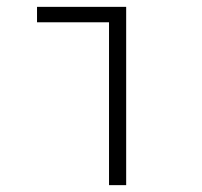

<svg xmlns="http://www.w3.org/2000/svg" viewBox="-20 -540 590 560"><path d="M298 0V-475H88V-520H348V0Z"/></svg>

Font: M PLUS Code Latin SemiExpanded Light
Style: Regular
Weight: 300
Width: 6
Designer: Coji Morishita
Foundry: UNDERFOREST DESIGN
Version: Version 1.002; ttfautohint (v1.8.3)